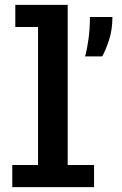

<svg xmlns="http://www.w3.org/2000/svg" viewBox="-20 -770 504 790"><path d="M30.5 0V-91H136.5V-659H43V-750H258.5V-91H367V0ZM330 -538Q338 -565 344 -608.2Q350 -651.5 350 -700H442.5Q442.5 -647 428.5 -604.8Q414.5 -562.5 400.5 -538Z"/></svg>

Font: Trispace SemiCondensed Medium
Style: Regular
Weight: 500
Width: 4
Designer: Tyler Finck
Foundry: Etcetera Type Company
Version: Version 1.210; ttfautohint (v1.8.3)